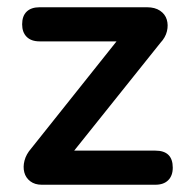

<svg xmlns="http://www.w3.org/2000/svg" viewBox="-20 -509 514 529"><path d="M95 0Q76 0 63.5 -9.5Q51 -19 47 -34Q43 -49 47.5 -66.5Q52 -84 66 -100L325 -425V-395H89Q66 -395 53.5 -407.5Q41 -420 41 -442Q41 -465 53.5 -477Q66 -489 89 -489H385Q407 -489 421 -479.5Q435 -470 439.5 -455Q444 -440 440 -423Q436 -406 422 -391L158 -61V-94H408Q456 -94 456 -47Q456 -25 443.5 -12.5Q431 0 408 0Z"/></svg>

Font: Nunito ExtraLight
Style: Bold
Weight: 700
Version: Version 3.602